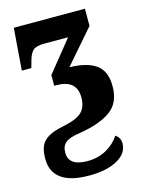

<svg xmlns="http://www.w3.org/2000/svg" viewBox="-117 -607 695 918"><g transform="rotate(-15 230.5 -148.0)"><path d="M26 109Q26 71 36 47Q46 23 72.5 6.5Q99 -10 150 -20Q215 -33 242 -57.5Q269 -82 269 -131Q269 -175 243.5 -196.5Q218 -218 170 -218H158V-271L282 -425H164Q123 -425 107.5 -410Q92 -395 83 -360L74 -328H27L43 -536H395V-451L251 -285Q338 -283 382.5 -251Q427 -219 427 -144Q427 -62 372.5 -23Q318 16 216 32Q166 39 146 55.5Q126 72 126 105Q126 171 219 171Q272 171 313 148Q354 125 378 88Q402 103 402 132Q402 181 349.5 210.5Q297 240 210 240Q117 240 71.5 206.5Q26 173 26 109Z"/></g></svg>

Font: Noto Serif CondBlack
Style: Regular
Weight: 900
Width: 3
Designer: Monotype Design Team
Foundry: Monotype Imaging Inc.
Version: Version 1.001